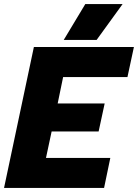

<svg xmlns="http://www.w3.org/2000/svg" viewBox="-25 -932 684 952"><path d="M398 -912H583L454 -734H291ZM143 -699H639L607 -550H288L261 -419H494L464 -280H231L203 -149H522L491 0H-5Z"/></svg>

Font: Prompt
Style: Bold Italic
Weight: 700
Italic angle: -12°
Designer: Katatrad Team
Foundry: CadsonDemak
Version: Version 1.001